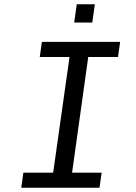

<svg xmlns="http://www.w3.org/2000/svg" viewBox="-20 -883 640 903"><path d="M80 0 90 -71H230L307 -615H167L177 -686H545L535 -615H395L319 -71H458L448 0ZM329 -777 341 -863H426L414 -777Z"/></svg>

Font: Chivo Mono Medium Light
Style: Italic
Weight: 300
Italic angle: -8.05°
Monospace: yes
Version: Version 1.008